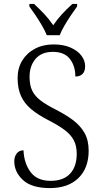

<svg xmlns="http://www.w3.org/2000/svg" viewBox="-20 -951 520 981"><path d="M235 10Q142 10 97.5 -31Q53 -72 53 -127Q53 -151 65.5 -167Q78 -183 100 -183Q103 -116 136.5 -71.5Q170 -27 239 -27Q304 -27 338 -63.5Q372 -100 372 -165Q372 -206 357 -234.5Q342 -263 310 -287Q278 -311 225 -338Q173 -365 139 -393.5Q105 -422 87.5 -460Q70 -498 70 -552Q70 -603 93.5 -641.5Q117 -680 158.5 -702Q200 -724 254 -724Q304 -724 340.5 -708Q377 -692 396 -666.5Q415 -641 415 -613Q415 -586 401.5 -573Q388 -560 365 -560Q365 -614 337 -650Q309 -686 250 -686Q192 -686 161.5 -650Q131 -614 131 -558Q131 -516 144.5 -488Q158 -460 187.5 -437.5Q217 -415 265 -391Q314 -366 352 -338Q390 -310 411.5 -272.5Q433 -235 433 -181Q433 -92 380.5 -41Q328 10 235 10ZM219 -771Q210 -794 194.5 -820.5Q179 -847 161.5 -873Q144 -899 130 -918V-931H154Q183 -904 207 -878.5Q231 -853 252 -822Q273 -853 296.5 -878.5Q320 -904 350 -931H374V-918Q360 -899 342.5 -873Q325 -847 309.5 -820.5Q294 -794 285 -771Z"/></svg>

Font: Noto Serif Hebrew SemiCondensed Light
Style: Regular
Weight: 300
Width: 4
Designer: Monotype Design Team
Foundry: Monotype Imaging Inc.
Version: Version 2.004; ttfautohint (v1.8.4.7-5d5b)